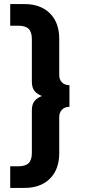

<svg xmlns="http://www.w3.org/2000/svg" viewBox="-20 -720 420 940"><path d="M100 -700Q179 -700 224.5 -654.5Q270 -609 270 -530V-353Q270 -330 283.5 -316.5Q297 -303 320 -303V-197Q297 -197 283.5 -183Q270 -169 270 -147V30Q270 109 224.5 154.5Q179 200 100 200H30V94H70Q105 94 120.5 78.5Q136 63 136 28V-180Q136 -210 149.5 -226Q163 -242 186 -250Q163 -258 149.5 -274Q136 -290 136 -320V-528Q136 -563 120.5 -578.5Q105 -594 70 -594H30V-700Z"/></svg>

Font: Golos Text VF
Style: Regular
Weight: 400
Designer: A.Korolkova, Vitaly Kuzmin
Foundry: ParaType Ltd
Version: Version 2.003